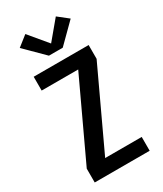

<svg xmlns="http://www.w3.org/2000/svg" viewBox="-240 -1069 979 1156"><g transform="rotate(-30 250.0 -491.5)"><path d="M59 0V-96L313 -639H59V-735H441V-639L187 -96H441V0ZM202 -799 73 -927 144 -983 250 -856 356 -983 427 -927 298 -799Z"/></g></svg>

Font: Iosevka SS08 Regular
Style: Bold
Weight: 700
Monospace: yes
Designer: Belleve Invis
Foundry: Belleve Invis
Version: Version 16.3.4; ttfautohint (v1.8.4)